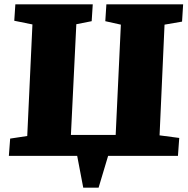

<svg xmlns="http://www.w3.org/2000/svg" viewBox="-20 -721 871 888"><path d="M365 147 337 0H21L27 -80L106 -92L130 -608L46 -625L51 -701H409L404 -623L333 -609L308 -97H515L539 -607L467 -623L472 -701H827L822 -621L741 -607L718 -95L809 -83L803 0H480L436 147Z"/></svg>

Font: Literata ExtraBold
Style: Italic
Weight: 800
Italic angle: -2°
Designer: Latin by Veronika Burian and Jose Scaglione. Greek by Irene Vlachou. Cyrillic by Vera Evstafieva
Foundry: TypeTogether
Version: Version 3.002